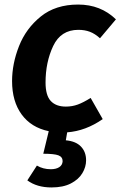

<svg xmlns="http://www.w3.org/2000/svg" viewBox="-20 -566 529 843"><path d="M275 15 269 50Q313 54 335.5 77.5Q358 101 358 138Q358 167 341.5 194.5Q325 222 291 239.5Q257 257 206 257Q142 257 100 226L142 161Q169 177 203 177Q226 177 240 168Q254 159 255 142Q255 123 236.5 116Q218 109 170 109L194 10Q117 -6 75 -63.5Q33 -121 33 -210Q33 -286 63.5 -363.5Q94 -441 159 -493.5Q224 -546 323 -546Q422 -546 489 -481L419 -398Q397 -418 374.5 -426.5Q352 -435 324 -435Q247 -435 213.5 -364Q180 -293 180 -204Q180 -147 203 -122.5Q226 -98 269 -98Q297 -98 321.5 -107Q346 -116 378 -136L431 -43Q356 9 275 15Z"/></svg>

Font: Fira Sans SemiBold
Style: Italic
Weight: 600
Italic angle: -8°
Designer: bBox Type GmbH & Carrois Corporate GbR & Edenspiekermann AG
Foundry: bBox Type GmbH & Carrois Corporate GbR & Edenspiekermann AG
Version: Version 4.301